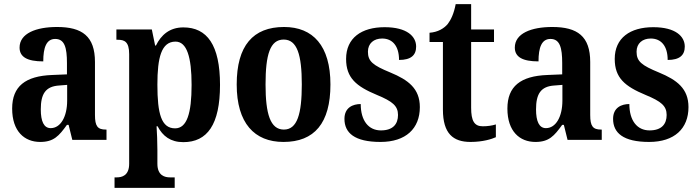

<svg xmlns="http://www.w3.org/2000/svg" viewBox="-20 -679 3391 932"><path d="M175 10C241 10 266 -19 305 -73H313L331 0H497V-50H494C454 -50 441 -66 441 -121V-378C441 -503 379 -548 257 -548C155 -548 75 -517 75 -448C75 -402 113 -381 190 -381C190 -448 205 -490 248 -490C294 -490 305 -447 305 -373V-318L233 -315C103 -310 39 -260 39 -152C39 -41 99 10 175 10ZM226 -57C193 -57 178 -90 178 -148C178 -222 200 -260 268 -264L306 -267V-191C306 -112 274 -57 226 -57Z M536 233H828V182H805C781 182 744 174 744 116V49C744 10 742 -36 740 -66H745C770 -18 808 11 870 11C986 11 1048 -74 1048 -267C1048 -461 985 -546 870 -546C803 -546 762 -509 737 -458H733L717 -536H545V-486H551C584 -486 607 -477 607 -416V116C607 174 571 182 547 182H536ZM830 -56C763 -56 744 -127 744 -268C744 -399 763 -477 832 -477C887 -477 910 -402 910 -267C910 -128 887 -56 830 -56Z M1356 10C1506 10 1584 -81 1584 -269C1584 -457 1499 -548 1359 -548C1208 -548 1129 -457 1129 -269C1129 -81 1215 10 1356 10ZM1358 -50C1292 -50 1269 -126 1269 -269C1269 -414 1291 -487 1357 -487C1422 -487 1445 -414 1445 -269C1445 -126 1423 -50 1358 -50Z M1827 10C1950 10 2018 -55 2018 -159C2018 -249 1962 -291 1875 -327C1790 -362 1766 -381 1766 -428C1766 -469 1795 -492 1835 -492C1885 -492 1917 -456 1917 -388C1975 -388 2000 -411 2000 -453C2000 -502 1956 -547 1847 -547C1735 -547 1660 -495 1660 -393C1660 -301 1709 -260 1810 -218C1885 -187 1912 -165 1912 -121C1912 -77 1888 -46 1829 -46C1769 -46 1731 -93 1731 -174C1693 -174 1652 -157 1652 -102C1652 -34 1701 10 1827 10Z M2264 10C2324 10 2367 -4 2387 -13V-75C2368 -69 2346 -66 2323 -66C2282 -66 2267 -93 2267 -156V-475H2378V-536H2267V-659H2192C2183 -612 2169 -583 2153 -562C2135 -541 2106 -523 2065 -520V-475H2130V-147C2130 -30 2180 10 2264 10Z M2579 10C2645 10 2670 -19 2709 -73H2717L2735 0H2901V-50H2898C2858 -50 2845 -66 2845 -121V-378C2845 -503 2783 -548 2661 -548C2559 -548 2479 -517 2479 -448C2479 -402 2517 -381 2594 -381C2594 -448 2609 -490 2652 -490C2698 -490 2709 -447 2709 -373V-318L2637 -315C2507 -310 2443 -260 2443 -152C2443 -41 2503 10 2579 10ZM2630 -57C2597 -57 2582 -90 2582 -148C2582 -222 2604 -260 2672 -264L2710 -267V-191C2710 -112 2678 -57 2630 -57Z M3131 10C3254 10 3322 -55 3322 -159C3322 -249 3266 -291 3179 -327C3094 -362 3070 -381 3070 -428C3070 -469 3099 -492 3139 -492C3189 -492 3221 -456 3221 -388C3279 -388 3304 -411 3304 -453C3304 -502 3260 -547 3151 -547C3039 -547 2964 -495 2964 -393C2964 -301 3013 -260 3114 -218C3189 -187 3216 -165 3216 -121C3216 -77 3192 -46 3133 -46C3073 -46 3035 -93 3035 -174C2997 -174 2956 -157 2956 -102C2956 -34 3005 10 3131 10Z"/></svg>

Font: Noto Serif Tamil Condensed
Style: Bold
Weight: 700
Width: 3
Designer: Indian Type Foundry, Tom Grace, and the Monotype Design Team
Foundry: Monotype Imaging Inc.
Version: Version 2.004